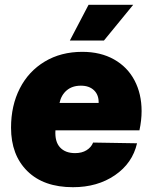

<svg xmlns="http://www.w3.org/2000/svg" viewBox="-20 -770 637 800"><path d="M26 -238Q26 -330 62.5 -401.5Q99 -473 166.5 -513.5Q234 -554 323 -554Q399 -554 455 -522.5Q511 -491 540.5 -435Q570 -379 570 -307Q570 -269 561 -227H211Q208 -180 230 -156Q252 -132 293 -132Q321 -132 340.5 -144Q360 -156 368 -176L551 -173Q532 -90 459 -40Q386 10 284 10Q162 10 94 -57Q26 -124 26 -238ZM391 -341Q392 -374 372 -393.5Q352 -413 317 -413Q281 -413 258 -393.5Q235 -374 228 -341ZM349 -750H535L413 -601H271Z"/></svg>

Font: Mona Sans Black
Style: Italic
Weight: 900
Italic angle: -11.7°
Designer: Deni Anggara
Foundry: GitHub
Version: Version 2.000